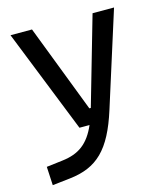

<svg xmlns="http://www.w3.org/2000/svg" viewBox="-112 -606 810 927"><g transform="rotate(-15 293.0 -142.0)"><path d="M36.6 234.4 124.5 224.6C263.2 209 336.4 139.6 395 -45.9L544.4 -517.6H437L310.5 -78.1H303.2L134.3 -517.6H26.9L232.9 0H283.2C246.1 85.4 195.3 122.1 112.8 131.8L31.7 141.6Z"/></g></svg>

Font: Cascadia Code PL
Style: Regular
Weight: 400
Monospace: yes
Designer: Aaron Bell
Foundry: Saja Typeworks
Version: Version 2404.023